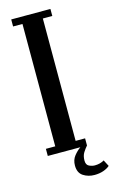

<svg xmlns="http://www.w3.org/2000/svg" viewBox="-129 -750 570 951"><g transform="rotate(-15 155.5 -274.5)"><path d="M32.5 0V-36.5H80.5V-664H32.5V-700H233.5V-664H185V-36.5H233.5V0Q222.5 12.5 212.2 28.8Q202 45 202 69.5Q202 91.5 217 98.5Q232 105.5 246 105.5Q273.5 105.5 294 93L311 125.5Q299 136.5 278.2 143.8Q257.5 151 232.5 151Q200.5 151 175.2 134.8Q150 118.5 150 81Q150 52 166 32Q182 12 199.5 0Z"/></g></svg>

Font: Imbue 10pt SemiBold
Style: Regular
Weight: 600
Designer: Tyler Finck
Foundry: Etcetera Type Company
Version: Version 1.102; ttfautohint (v1.8.3)